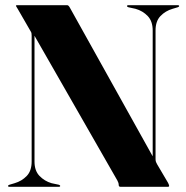

<svg xmlns="http://www.w3.org/2000/svg" viewBox="-20 -720 718 740"><path d="M212 -3.5Q212 0 207.5 0H15.5Q11 0 11 -3.5Q11 -6 16.5 -8L36.5 -14Q64 -22 83 -41.8Q102 -61.5 102 -97.5V-583Q102 -589.5 101.2 -592.8Q100.5 -596 96 -603L49 -684.5Q46.5 -689 44 -692.8Q41.5 -696.5 41.5 -698Q41.5 -700 46 -700H239Q244 -700 249 -691L568.5 -117.5V-602.5Q568.5 -638 549.5 -658Q530.5 -678 502.5 -686L475 -692Q469.5 -694 469.5 -696.5Q469.5 -700 474 -700H666Q670.5 -700 670.5 -696.5Q670.5 -694 665 -692L645 -686Q617.5 -678 598.5 -658.2Q579.5 -638.5 579.5 -602.5V-107Q579.5 -100.5 581.2 -95.8Q583 -91 585.5 -87L622 -25Q628.5 -14.5 630.2 -10Q632 -5.5 632 -3.5Q632 0 626 0H444.5Q437.5 0 437.5 -7.5Q437.5 -15 432.5 -24L113 -582V-97Q113 -62 132.2 -42Q151.5 -22 178.5 -14L206.5 -8Q212 -6 212 -3.5Z"/></svg>

Font: Fraunces 144pt S000
Style: Bold
Weight: 700
Version: Version 1.000; ttfautohint (v1.8.3)